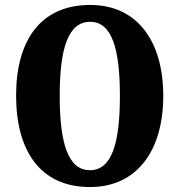

<svg xmlns="http://www.w3.org/2000/svg" viewBox="-20 -745 724 775"><path d="M343 10C533 10 639 -137 639 -358C639 -580 533 -725 344 -725C142 -725 45 -580 45 -359C45 -137 142 10 343 10ZM343 -58C254 -58 221 -169 221 -358C221 -547 254 -657 344 -657C432 -657 464 -547 464 -358C464 -169 432 -58 343 -58Z"/></svg>

Font: Noto Serif Devanagari ExtraCondensed Black
Style: Regular
Weight: 900
Width: 2
Designer: Universal Thirst, Indian Type Foundry and the Monotype Design Team
Foundry: Monotype Imaging Inc.
Version: Version 2.004